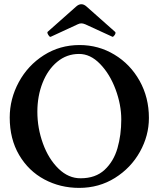

<svg xmlns="http://www.w3.org/2000/svg" viewBox="-20 -893 784 926"><path d="M26.9 -326.2Q26.9 -416 70.6 -496.8Q114.3 -577.6 191.4 -626.7Q268.6 -675.8 363.8 -675.8Q455.1 -675.8 531.7 -629.6Q608.4 -583.5 653.3 -503.2Q698.2 -422.9 698.2 -324.2Q698.2 -238.8 654.8 -160.9Q611.3 -83 534.4 -34.9Q457.5 13.2 361.8 13.2Q270.5 13.2 194.1 -27.6Q117.7 -68.4 72.3 -145.5Q26.9 -222.7 26.9 -326.2ZM564.9 -316.9Q564.9 -387.7 537.4 -461.9Q509.8 -536.1 462.6 -584.7Q415.5 -633.3 360.8 -632.8Q301.8 -632.8 256.1 -595Q210.4 -557.1 185.3 -493.4Q160.2 -429.7 160.2 -354Q160.2 -274.9 187.3 -200.4Q214.4 -126 262.5 -79.3Q310.5 -32.7 369.1 -33.2Q440.9 -33.2 484.6 -74Q528.3 -114.7 546.6 -178.5Q564.9 -242.2 564.9 -316.9ZM225.1 -715.8Q224.1 -715.3 222.7 -715.3Q218.8 -715.3 212.9 -724.6Q208.5 -731.9 208.5 -735.8Q208.5 -738.3 210 -739.7L347.7 -861.8Q359.9 -872.6 372.6 -872.6Q384.8 -872.6 397 -861.8L534.7 -739.7Q537.1 -737.8 537.1 -734.4Q537.1 -729.5 532.7 -723.6Q525.9 -713.9 522 -715.8L391.1 -775.9Q380.4 -780.3 372.6 -780.3Q363.8 -780.3 355 -775.9Z"/></svg>

Font: JuniusX
Style: Bold
Weight: 700
Designer: Peter S. Baker
Foundry: Briery Creek Software
Version: Version 1.004